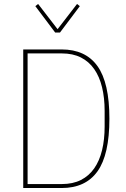

<svg xmlns="http://www.w3.org/2000/svg" viewBox="-20 -947 634 967"><path d="M97 -698H290Q411 -698 471 -614Q531 -530 531 -349Q531 -168 471 -84Q411 0 290 0H97ZM291 -20Q347 -20 387.5 -40.5Q428 -61 454.5 -99Q481 -137 494 -190.5Q507 -244 507 -310V-388Q507 -454 494 -507.5Q481 -561 454.5 -599Q428 -637 387.5 -657.5Q347 -678 291 -678H119V-20ZM258 -783 158 -916 172 -927 270 -800 368 -927 382 -916 282 -783Z"/></svg>

Font: IBM Plex Sans Condensed Thin
Style: Regular
Weight: 100
Width: 3
Designer: Mike Abbink, Paul van der Laan, Pieter van Rosmalen
Foundry: Bold Monday
Version: Version 1.3